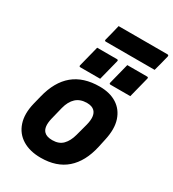

<svg xmlns="http://www.w3.org/2000/svg" viewBox="-222 -1054 1070 1187"><g transform="rotate(30 313.0 -461.0)"><path d="M356 -552Q429 -552 478.5 -520.5Q528 -489 547.5 -429.5Q567 -370 548 -285L535 -225Q509 -109 440 -48.5Q371 12 258 12Q180 12 127 -20.5Q74 -53 54 -113.5Q34 -174 54 -256L69 -316Q98 -434 169 -493Q240 -552 356 -552ZM338 -425Q290 -425 260.5 -398Q231 -371 218 -320L196 -231Q180 -164 207 -137Q225 -118 266 -118Q313 -118 340 -145.5Q367 -173 380 -222L403 -308Q421 -378 392 -407Q374 -425 338 -425ZM221 -752H362Q373 -752 370 -741L333 -595H192Q181 -595 184 -606ZM436 -752H577Q588 -752 585 -741L548 -595H407Q396 -595 399 -606ZM269 -934H617Q628 -934 626 -923Q619 -894 612 -867Q605 -840 597 -811H249Q238 -811 241 -822Q249 -851 255.5 -878Q262 -905 269 -934Z"/></g></svg>

Font: Recursive Sn Lnr St XBd
Style: Italic
Weight: 800
Italic angle: -15°
Version: Version 1.079;hotconv 1.0.112;makeotfexe 2.5.65598; ttfautoh